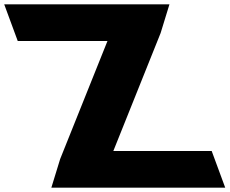

<svg xmlns="http://www.w3.org/2000/svg" viewBox="-329 -805 1064 890"><path d="M-152.8 -615H-246.8L-309.5 -785H-215.5H290.5H381.5H456.5L415.6 -652L196.3 -105H564.3H652.3L715 65H627H75H-16H-91L-50.1 -68L169.2 -615Z"/></svg>

Font: Nordica Plus
Style: NordicaClassicBkExtOpObl
Weight: 900
Version: Version 1.01